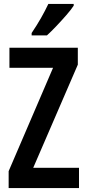

<svg xmlns="http://www.w3.org/2000/svg" viewBox="-20 -957 443 977"><path d="M382 0H24V-86L250 -612H28V-714H376V-628L149 -103H382ZM355 -928Q342 -908 318 -880.5Q294 -853 267.5 -825Q241 -797 219 -777H141V-789Q168 -829 189 -866Q210 -903 226 -937H355Z"/></svg>

Font: Noto Sans Ethiopic ExtraCondensed SemiBold
Style: Regular
Weight: 600
Width: 2
Designer: Monotype Design Team
Foundry: Monotype Imaging Inc.
Version: Version 2.102; ttfautohint (v1.8.4.7-5d5b)